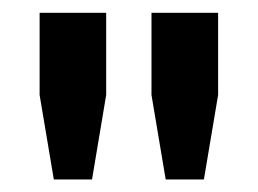

<svg xmlns="http://www.w3.org/2000/svg" viewBox="-20 -820 403 300"><path d="M64.1 -539.6 41.9 -671.6V-800H145.9V-671.6L123.8 -539.6ZM238.9 -539.6 216.7 -671.6V-800H320.8V-671.6L298.6 -539.6Z"/></svg>

Font: Big Shoulders Thin
Style: Regular
Weight: 100
Designer: Patric King
Foundry: XO Type Co
Version: Version 2.002